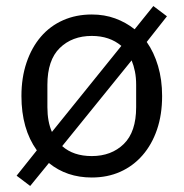

<svg xmlns="http://www.w3.org/2000/svg" viewBox="-20 -576 608 636"><path d="M35 6 102 -78Q51 -149 51 -258Q51 -319 68 -369Q85 -419 115.5 -454.5Q146 -490 189 -509Q232 -528 284 -528Q326 -528 361.5 -515Q397 -502 426 -479L488 -556L533 -522L466 -437Q490 -403 503.5 -357.5Q517 -312 517 -258Q517 -196 500 -146.5Q483 -97 452 -61.5Q421 -26 378.5 -7Q336 12 284 12Q201 12 142 -36L80 40ZM284 -59Q349 -59 390 -99Q431 -139 431 -221V-295Q431 -319 427 -339Q423 -359 416 -376L186 -92Q223 -59 284 -59ZM137 -221Q137 -173 152 -139L382 -424Q343 -457 284 -457Q219 -457 178 -417Q137 -377 137 -295Z"/></svg>

Font: IBM Plex Sans
Style: Regular
Weight: 400
Designer: Mike Abbink, Paul van der Laan, Pieter van Rosmalen
Foundry: Bold Monday
Version: Version 3.005